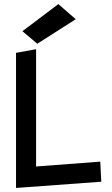

<svg xmlns="http://www.w3.org/2000/svg" viewBox="-20 -926 553 948"><path d="M90.8 -772 164.1 -710 354 -831.1 268.1 -905.8ZM59.1 2 480 -28.8 475.1 -127.9 158.2 -104V-683.1L59.1 -665Z"/></svg>

Font: Comic Neue Angular
Style: Bold
Weight: 700
Designer: Craig Rozynski
Foundry: Craig Rozynski
Version: Version 2.003